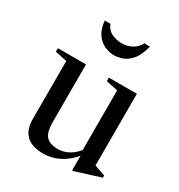

<svg xmlns="http://www.w3.org/2000/svg" viewBox="-185 -906 970 1041"><g transform="rotate(30 300.0 -386.0)"><path d="M240.5 10.5Q165.5 10.5 131 -24.2Q96.5 -59 96.5 -125V-487L22.5 -502.5V-524.5H198.5V-165Q198.5 -99.5 221.8 -75Q245 -50.5 295.5 -50.5Q330 -50.5 363 -68.5Q396 -86.5 424 -125V-85Q386 -38.5 338.5 -14Q291 10.5 240.5 10.5ZM420.5 10.5V-88L415 -90V-487L341.5 -502.5V-524.5H517V-76L585 -52V-38.5L429 10.5ZM304 -643Q275 -643 245.5 -656Q216 -669 194.2 -699.2Q172.5 -729.5 167.5 -781.5H203.5Q215 -749 244.2 -734.8Q273.5 -720.5 308 -720.5Q340.5 -720.5 369.2 -734.8Q398 -749 415 -781.5H450.5Q434.5 -719.5 408 -690Q381.5 -660.5 353.5 -651.8Q325.5 -643 304 -643Z"/></g></svg>

Font: Libre Caslon Text
Style: Regular
Weight: 400
Designer: Pablo Impallari, Rodrigo Fuenzalida, Katja Schimmel
Foundry: Pablo Impallari, Rodrigo Fuenzalida
Version: Version 2.000